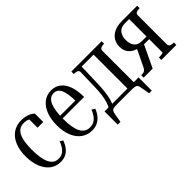

<svg xmlns="http://www.w3.org/2000/svg" viewBox="-2 -1087 1788 1788"><g transform="rotate(-45 891.5 -193.5)"><path d="M233 -25Q265 -25 287.5 -39Q310 -53 326.5 -78Q343 -103 354 -134L384 -115Q369 -76 347.5 -48Q326 -20 296.5 -5Q267 10 227 10Q167 10 123 -23Q79 -56 54.5 -117Q30 -178 30 -258Q30 -340 55 -400Q80 -460 127 -493Q174 -526 240 -526Q271 -526 296.5 -519.5Q322 -513 341.5 -502.5Q361 -492 373 -479V-369H298V-488Q305 -488 312.5 -484.5Q320 -481 325.5 -474.5Q331 -468 333.5 -460Q336 -452 334 -443Q321 -466 296 -478.5Q271 -491 238 -491Q192 -491 165 -463.5Q138 -436 126.5 -384Q115 -332 115 -258Q115 -203 122 -159.5Q129 -116 143 -86.5Q157 -57 179 -41Q201 -25 233 -25Z M524 -256Q524 -200 531 -157.5Q538 -115 552.5 -85.5Q567 -56 590 -40.5Q613 -25 646 -25Q678 -25 702 -39Q726 -53 743 -77.5Q760 -102 773 -133L803 -113Q788 -74 764.5 -46.5Q741 -19 710.5 -4.5Q680 10 641 10Q581 10 535.5 -22.5Q490 -55 465 -115.5Q440 -176 440 -257Q440 -339 464 -399.5Q488 -460 531.5 -493Q575 -526 632 -526Q672 -526 704 -509.5Q736 -493 759 -460.5Q782 -428 794.5 -379.5Q807 -331 807 -265H503V-299H746L726 -287Q725 -339 719.5 -377.5Q714 -416 703 -441Q692 -466 674.5 -478.5Q657 -491 632 -491Q604 -491 583.5 -475.5Q563 -460 550 -430Q537 -400 530.5 -356Q524 -312 524 -256Z M1148 0V-516H1289V-484H1288Q1272 -484 1259 -481Q1246 -478 1238.5 -470.5Q1231 -463 1231 -448V0ZM974 -481V-516H1189V-481ZM1243 47Q1240 27 1233 17Q1226 7 1209 3.5Q1192 0 1159 0H982Q949 0 932 3.5Q915 7 908.5 17Q902 27 898 47L882 139H846V-35H1294V139H1259ZM943 -270 948 -448Q949 -468 934.5 -476Q920 -484 891 -484H890V-516H992L984 -267Q982 -204 976.5 -158Q971 -112 962 -79.5Q953 -47 941 -24H893Q908 -49 918.5 -81Q929 -113 935.5 -159.5Q942 -206 943 -270Z M1616 -481H1560Q1507 -481 1481.5 -449Q1456 -417 1456 -364Q1456 -311 1481 -281.5Q1506 -252 1556 -252H1633V-217H1529L1511 -223Q1464 -230 1432.5 -248.5Q1401 -267 1385.5 -296Q1370 -325 1370 -363Q1370 -408 1391.5 -442.5Q1413 -477 1455 -496.5Q1497 -516 1558 -516H1757V-484H1755Q1731 -484 1714.5 -477Q1698 -470 1698 -448V-69Q1698 -46 1714.5 -39Q1731 -32 1755 -32H1757V0H1559V-32H1563Q1576 -32 1588 -33.5Q1600 -35 1608 -37Q1616 -39 1616 -42ZM1476 -241 1553 -227 1445 0H1326V-32H1335Q1351 -32 1361.5 -36Q1372 -40 1380.5 -49.5Q1389 -59 1396 -75Z"/></g></svg>

Font: Roboto Serif 120pt ExtraCondensed
Style: Regular
Weight: 400
Width: 2
Designer: Greg Gazdowicz
Foundry: Commercial Type
Version: Version 1.008